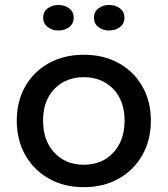

<svg xmlns="http://www.w3.org/2000/svg" viewBox="-20 -766 695 796"><path d="M327.5 10Q245.5 10 182.8 -25.5Q120 -61 84.8 -123.2Q49.5 -185.5 49.5 -266Q49.5 -346 84.8 -407.8Q120 -469.5 182.8 -504.2Q245.5 -539 327.5 -539Q409.5 -539 472.2 -504.2Q535 -469.5 570.2 -407.8Q605.5 -346 605.5 -266Q605.5 -185.5 570.2 -123.2Q535 -61 472.2 -25.5Q409.5 10 327.5 10ZM327.5 -83Q402.5 -83 449.5 -133Q496.5 -183 496.5 -266Q496.5 -348.5 449.5 -397.2Q402.5 -446 327.5 -446Q252.5 -446 205.5 -397.2Q158.5 -348.5 158.5 -266Q158.5 -183 205.5 -133Q252.5 -83 327.5 -83ZM222.5 -639.5Q197 -639.5 178 -653.8Q159 -668 159 -692.5Q159 -717.5 178 -731.5Q197 -745.5 222.5 -745.5Q247.5 -745.5 266.5 -731.5Q285.5 -717.5 285.5 -692.5Q285.5 -667.5 266.5 -653.5Q247.5 -639.5 222.5 -639.5ZM432.5 -639.5Q407 -639.5 388.2 -653.8Q369.5 -668 369.5 -692.5Q369.5 -717.5 388.2 -731.5Q407 -745.5 432.5 -745.5Q458 -745.5 477 -731.5Q496 -717.5 496 -692.5Q496 -667.5 477 -653.5Q458 -639.5 432.5 -639.5Z"/></svg>

Font: Epilogue Medium
Style: Regular
Weight: 500
Designer: Tyler Finck
Foundry: Etcetera Type Co
Version: Version 2.111; ttfautohint (v1.8.3)